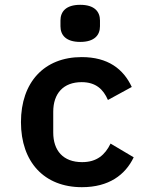

<svg xmlns="http://www.w3.org/2000/svg" viewBox="-20 -765 640 797"><path d="M320 12C432 12 500 -39 535 -112L439 -169C416 -122 382 -92 321 -92C242 -92 201 -140 201 -215V-301C201 -377 243 -424 319 -424C378 -424 409 -394 428 -350L527 -404C492 -479 428 -528 319 -528C163 -528 67 -423 67 -258C67 -93 163 12 320 12ZM313 -591C373 -591 395 -620 395 -656V-680C395 -716 373 -745 313 -745C253 -745 231 -716 231 -680V-656C231 -620 253 -591 313 -591Z"/></svg>

Font: IBM Mono SemiBold
Style: Regular
Weight: 600
Monospace: yes
Designer: Mike Abbink, Paul van der Laan, Pieter van Rosmalen
Foundry: Bold Monday
Version: Version 2.3